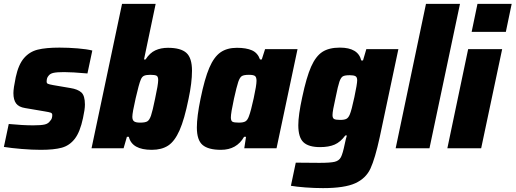

<svg xmlns="http://www.w3.org/2000/svg" viewBox="-25 -763 2653 988"><path d="M-5 -7 20 -125Q93 -118 146 -118Q187 -118 205.5 -122.5Q224 -127 233 -141Q244 -151 244 -171Q244 -180 236.5 -183Q229 -186 204 -190L104 -207Q72 -212 58 -230.5Q44 -249 44 -284Q44 -308 56 -366Q70 -431 98.5 -464Q127 -497 169 -507.5Q211 -518 281 -518Q327 -518 375 -514Q423 -510 450 -503L425 -385Q346 -392 305 -392Q268 -392 250 -388Q232 -384 224 -372Q215 -362 215 -343Q215 -335 221 -332Q227 -329 249 -325L337 -310Q375 -304 393.5 -287.5Q412 -271 412 -225Q412 -200 402 -155Q387 -84 360 -49Q333 -14 293 -3Q253 8 185 8Q140 8 86 3.5Q32 -1 -5 -7Z M638 -59H628L611 0H446L603 -743H776L716 -457H724Q746 -491 774.5 -504Q803 -517 839 -517Q905 -517 934 -491Q963 -465 963 -399Q963 -337 945 -253Q924 -149 899 -92.5Q874 -36 840.5 -14Q807 8 756 8Q654 8 638 -59ZM773 -255Q789 -328 789 -351Q789 -369 780.5 -373.5Q772 -378 748 -378Q727 -378 716 -373Q705 -368 699 -352Q690 -331 673 -257Q656 -183 656 -162Q656 -145 665 -138.5Q674 -132 696 -132Q722 -132 733 -138.5Q744 -145 752 -168Q760 -191 773 -255Z M988 -107Q988 -163 1007 -255Q1028 -358 1052 -414Q1076 -470 1109.5 -493.5Q1143 -517 1194 -517Q1242 -517 1271.5 -504Q1301 -491 1313 -457H1322L1339 -510H1506L1398 0H1232L1241 -59H1231Q1193 8 1112 8Q1047 8 1017.5 -17Q988 -42 988 -107ZM1256 -165Q1266 -191 1280.5 -257.5Q1295 -324 1295 -347Q1295 -366 1287 -372Q1279 -378 1256 -378Q1230 -378 1219.5 -371.5Q1209 -365 1201 -341.5Q1193 -318 1179 -255Q1163 -181 1163 -159Q1163 -141 1171.5 -136.5Q1180 -132 1204 -132Q1227 -132 1238 -138.5Q1249 -145 1256 -165Z M1472 193 1497 74Q1538 75 1619 75Q1675 75 1697.5 69.5Q1720 64 1729.5 45.5Q1739 27 1749 -22Q1751 -33 1754.5 -46.5Q1758 -60 1760 -66H1752Q1727 -32 1697 -19Q1667 -6 1622 -6Q1563 -6 1536.5 -31Q1510 -56 1510 -119Q1510 -170 1530 -262Q1552 -366 1576 -420Q1600 -474 1634 -496Q1668 -518 1724 -518Q1818 -518 1834 -452H1843L1860 -510H2025L1929 -57Q1905 53 1881.5 104Q1858 155 1803 180Q1748 205 1637 205Q1593 205 1546.5 201.5Q1500 198 1472 193ZM1775 -174Q1784 -195 1798.5 -263Q1813 -331 1813 -350Q1813 -366 1804 -371Q1795 -376 1775 -376Q1749 -376 1739 -370Q1729 -364 1721.5 -342.5Q1714 -321 1702 -261Q1686 -191 1686 -171Q1686 -155 1694.5 -150.5Q1703 -146 1726 -146Q1747 -146 1757.5 -151.5Q1768 -157 1775 -174Z M2011 0 2167 -743H2342L2185 0Z M2402 -599 2432 -743H2608L2578 -599ZM2277 0 2384 -510H2559L2451 0Z"/></svg>

Font: Saira Semi Condensed ExtraBold
Style: Italic
Weight: 800
Width: 4
Italic angle: -12°
Designer: Hector Gatti with collaboration of the Omnibus-Type team
Foundry: Omnibus-Type
Version: Version 1.001; ttfautohint (v1.8)